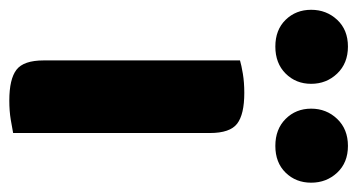

<svg xmlns="http://www.w3.org/2000/svg" viewBox="-238 -548 749 402"><g transform="rotate(90 136.0 -346.5)"><path d="M145 8Q100 8 80.5 -7Q61 -22 61 -64V-475Q71 -478 89 -481Q107 -484 129 -484Q174 -484 193.5 -469Q213 -454 213 -412V0Q203 2 185 5Q167 8 145 8ZM110 -624Q110 -592 88.5 -570.5Q67 -549 32 -549Q-3 -549 -24 -570.5Q-45 -592 -45 -624Q-45 -656 -24 -678.5Q-3 -701 32 -701Q67 -701 88.5 -678.5Q110 -656 110 -624ZM317 -624Q317 -592 296 -570.5Q275 -549 240 -549Q205 -549 183.5 -570.5Q162 -592 162 -624Q162 -656 183.5 -678.5Q205 -701 240 -701Q275 -701 296 -678.5Q317 -656 317 -624Z"/></g></svg>

Font: Baloo Bhai 2
Style: Bold
Weight: 700
Designer: Supriya Tembe, Noopur Datye and Ek Type
Foundry: Ek Type
Version: Version 1.640;PS 1.000;hotconv 16.6.51;makeotf.lib2.5.65220;